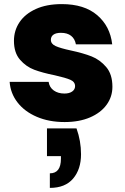

<svg xmlns="http://www.w3.org/2000/svg" viewBox="-20 -588 608 936"><path d="M295 7Q219 7 159.5 -18.5Q100 -44 65.5 -88.5Q31 -133 27 -189H217Q221 -162 242 -147Q263 -132 294 -132Q318 -132 332 -142Q346 -152 346 -168Q346 -189 323 -199Q300 -209 247 -221Q187 -233 147 -248Q107 -263 77.5 -297Q48 -331 48 -389Q48 -439 75 -479.5Q102 -520 154.5 -544Q207 -568 281 -568Q391 -568 454 -514Q517 -460 527 -372H350Q345 -399 326.5 -413.5Q308 -428 277 -428Q253 -428 240.5 -419Q228 -410 228 -394Q228 -374 251 -363.5Q274 -353 325 -342Q386 -329 426.5 -313Q467 -297 497.5 -261.5Q528 -226 528 -165Q528 -116 499.5 -77Q471 -38 418.5 -15.5Q366 7 295 7ZM353 38Q375 99 375 164Q375 237 336.5 282.5Q298 328 223 328V257Q277 257 277 186V173H209V38Z"/></svg>

Font: DVN-Poppins ExtBd
Style: Regular
Weight: 800
Designer: Ninad Kale (Devanagari), Jonny Pinhorn (Latin)
Foundry: Indian Type Foundry
Version: 4.004